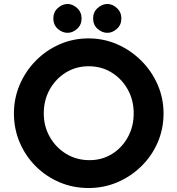

<svg xmlns="http://www.w3.org/2000/svg" viewBox="-20 -937 892 965"><path d="M50 -367Q50 -443 79 -511Q108 -579 159.5 -631.5Q211 -684 279 -714Q347 -744 425 -744Q502 -744 570 -714Q638 -684 690.5 -631.5Q743 -579 772.5 -511Q802 -443 802 -367Q802 -289 772.5 -221Q743 -153 690.5 -101.5Q638 -50 570 -21Q502 8 425 8Q347 8 279 -21Q211 -50 159.5 -101.5Q108 -153 79 -221Q50 -289 50 -367ZM200 -367Q200 -302 230.5 -248.5Q261 -195 313 -163.5Q365 -132 430 -132Q493 -132 543.5 -163.5Q594 -195 623 -248.5Q652 -302 652 -367Q652 -434 622 -487.5Q592 -541 541 -572.5Q490 -604 426 -604Q362 -604 311 -572.5Q260 -541 230 -487.5Q200 -434 200 -367ZM248 -844Q248 -876 270.5 -896.5Q293 -917 320 -917Q345 -917 367.5 -896.5Q390 -876 390 -844Q390 -812 367.5 -792Q345 -772 320 -772Q293 -772 270.5 -792Q248 -812 248 -844ZM448 -844Q448 -876 470.5 -896.5Q493 -917 520 -917Q545 -917 567.5 -896.5Q590 -876 590 -844Q590 -812 567.5 -792Q545 -772 520 -772Q493 -772 470.5 -792Q448 -812 448 -844Z"/></svg>

Font: Synthetic
Style: Bold
Weight: 700
Designer: Santiago Orozco
Foundry: Typemade
Version: Version 2.000; ttfautohint (v1.8.4.7-5d5b)